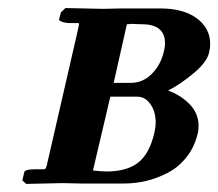

<svg xmlns="http://www.w3.org/2000/svg" viewBox="-20 -454 540 475"><path d="M261.2 -249H303.2Q333.5 -249 355.5 -271.2Q377.4 -293.5 384.8 -324.2Q388.2 -336.4 388.2 -347.2Q388.2 -394 331.1 -394Q324.2 -394 316.4 -394.5Q308.6 -395 307.1 -395Q305.2 -395 300.8 -394.5Q296.4 -394 293.9 -394ZM252.9 -214.8 210 -32.2Q230.5 -29.8 244.1 -29.8Q293 -29.8 321.3 -51.3Q349.6 -72.8 361.8 -125Q365.2 -140.6 365.2 -149.9Q365.2 -178.2 352.1 -196.5Q338.9 -214.8 319.8 -214.8ZM44.9 1 35.2 -7.8 40 -27.8Q41.5 -35.2 65.9 -35.2H90.8Q94.7 -37.1 98.1 -55.2L170.9 -372.1Q174.3 -387.7 175 -390.9Q175.8 -394 174.8 -397H150.9Q145.5 -397 139.2 -398.4Q132.8 -399.9 129.2 -402.1Q125.5 -404.3 126 -405.8L130.9 -423.8L142.1 -434.1L233.9 -432.1Q241.7 -432.1 257.1 -432.6Q272.5 -433.1 279.8 -433.1H377Q433.6 -433.1 466.8 -408.7Q500 -384.3 500 -345.2Q500 -335 497.1 -323.2Q491.7 -300.3 459.5 -273.2Q427.2 -246.1 396 -230Q428.7 -217.8 450 -195.3Q471.2 -172.9 471.2 -143.1Q471.2 -129.9 469.2 -124Q461.4 -90.3 441.4 -65.2Q421.4 -40 394.8 -26.4Q368.2 -12.7 341.3 -6.3Q314.5 0 287.1 0H181.2L133.8 -1Q121.1 -0.5 89.4 0Q57.6 0.5 44.9 1Z"/></svg>

Font: Linux Libertine
Style: Bold Italic
Weight: 700
Italic angle: -11.5°
Designer: Philipp H. Poll
Foundry: Philipp H. Poll
Version: Version 4.0.5